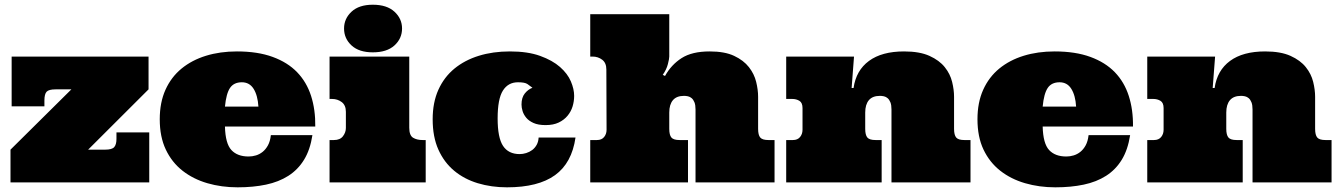

<svg xmlns="http://www.w3.org/2000/svg" viewBox="-20 -780 5724 821"><path d="M430.2 -140.1Q459 -140.1 468.5 -151.1Q478 -162.1 478 -186V-213.9H618.2V0H24.9V-140.1L285.2 -397.9H217.8Q189 -397.9 179.4 -387.9Q169.9 -377.9 169.9 -350.1V-325.2H29.8V-538.1H615.2V-397.9L356.9 -140.1Z M941.9 -238.8Q943.8 -166 969.5 -138.4Q995.1 -110.8 1043 -110.8Q1059.1 -110.8 1074.5 -115.5Q1089.8 -120.1 1103 -130.6Q1116.2 -141.1 1125.7 -158.4Q1135.3 -175.8 1138.2 -202.1H1315.9Q1306.2 -139.2 1280 -96.7Q1253.9 -54.2 1212.9 -28.1Q1171.9 -2 1117.4 9.5Q1063 21 996.1 21Q927.2 21 866.7 3.4Q806.2 -14.2 760.5 -50Q714.8 -85.9 689 -140.4Q663.1 -194.8 663.1 -270Q663.1 -341.8 687.5 -396Q711.9 -450.2 756.1 -486.6Q800.3 -522.9 860.6 -541.5Q920.9 -560.1 993.2 -560.1Q1082 -560.1 1146 -536.6Q1210 -513.2 1250.5 -471.2Q1291 -429.2 1310.1 -370.1Q1329.1 -311 1328.1 -238.8ZM1014.2 -428.2Q980 -428.2 963.6 -404.1Q947.3 -379.9 941.9 -324.2H1085Q1082 -372.1 1064.5 -400.1Q1046.9 -428.2 1014.2 -428.2Z M1730 -538.1V-233.9Q1730 -201.2 1746.1 -191.2Q1762.2 -181.2 1787.1 -181.2H1800.3V0H1389.2V-181.2H1408.2Q1434.1 -181.2 1446.5 -197.5Q1459 -213.9 1459 -232.9V-301.8Q1459 -330.1 1441.2 -343.5Q1423.3 -356.9 1399.9 -356.9H1389.2V-538.1ZM1451.2 -658.2Q1451.2 -700.2 1483.2 -730Q1515.1 -759.8 1574.2 -759.8Q1634.3 -759.8 1666.7 -730Q1699.2 -700.2 1699.2 -658.2Q1699.2 -615.2 1666.7 -585.7Q1634.3 -556.2 1574.2 -556.2Q1515.1 -556.2 1483.2 -585.7Q1451.2 -615.2 1451.2 -658.2Z M2194.8 -428.2Q2152.8 -428.2 2130.4 -392.6Q2107.9 -356.9 2107.9 -273.9Q2107.9 -190.9 2131.1 -156Q2154.3 -121.1 2202.1 -121.1Q2215.8 -121.1 2230 -125.5Q2244.1 -129.9 2255.6 -138.4Q2267.1 -147 2274.7 -160.4Q2282.2 -173.8 2283.2 -191.9H2440.9Q2425.3 -83 2353.3 -31Q2281.2 21 2147.9 21Q2081.1 21 2022.9 3.4Q1964.8 -14.2 1921.9 -50Q1878.9 -85.9 1854.5 -140.4Q1830.1 -194.8 1830.1 -270Q1830.1 -341.8 1854.5 -396Q1878.9 -450.2 1923.1 -486.6Q1967.3 -522.9 2027.6 -541.5Q2087.9 -560.1 2160.2 -560.1Q2236.8 -560.1 2289.6 -541Q2342.3 -522 2374.8 -493.4Q2407.2 -464.8 2421.1 -431.9Q2435.1 -398.9 2435.1 -370.1Q2435.1 -347.2 2428.5 -325.2Q2421.9 -303.2 2407 -285.2Q2392.1 -267.1 2369.1 -256.1Q2346.2 -245.1 2313 -245.1Q2281.2 -245.1 2261.2 -254.2Q2241.2 -263.2 2230.2 -276.6Q2219.2 -290 2214.6 -304.9Q2210 -319.8 2210 -333Q2210 -362.8 2224.1 -380.4Q2238.3 -397.9 2256.8 -404.8Q2246.1 -413.1 2235.1 -420.7Q2224.1 -428.2 2194.8 -428.2Z M3014.6 -560.1Q3079.1 -560.1 3119.4 -541Q3159.7 -522 3182.4 -492.9Q3205.1 -463.9 3213.4 -429.9Q3221.7 -396 3221.7 -366.2V-229Q3221.7 -203.1 3230.7 -192.1Q3239.7 -181.2 3265.6 -181.2H3292V0H2954.1V-312Q2954.1 -331.1 2949.5 -342.5Q2944.8 -354 2937.7 -360.1Q2930.7 -366.2 2921.9 -368.2Q2913.1 -370.1 2904.8 -370.1Q2873 -370.1 2857.4 -351.6Q2841.8 -333 2841.8 -298.8V-229Q2841.8 -203.1 2850.8 -192.1Q2859.9 -181.2 2885.7 -181.2H2921.9V0H2503.9V-181.2H2532.7Q2552.7 -181.2 2563.2 -194.1Q2573.7 -207 2573.7 -225.1L2572.8 -482.9Q2572.8 -511.2 2554.9 -524.7Q2537.1 -538.1 2513.7 -538.1H2503.9V-719.2H2841.8V-538.1Q2841.8 -528.8 2835.9 -505.9Q2830.1 -482.9 2814 -460L2823.7 -455.1Q2850.1 -502.9 2894.5 -531.5Q2939 -560.1 3014.6 -560.1Z M3792 -312Q3792 -331.1 3787.4 -342.5Q3782.7 -354 3775.6 -360.1Q3768.6 -366.2 3759.8 -368.2Q3751 -370.1 3742.7 -370.1Q3710.9 -370.1 3695.3 -351.6Q3679.7 -333 3679.7 -298.8V-229Q3679.7 -203.1 3688.7 -192.1Q3697.8 -181.2 3723.6 -181.2H3750V0H3341.8V-181.2H3370.6Q3390.6 -181.2 3401.1 -194.1Q3411.6 -207 3411.6 -225.1V-317.9Q3411.6 -340.8 3398.2 -348.9Q3384.8 -356.9 3367.7 -356.9H3341.8V-538.1H3631.8L3621.6 -403.8H3629.9Q3640.6 -479 3695.8 -519.5Q3751 -560.1 3845.7 -560.1Q3912.6 -560.1 3954.6 -541Q3996.6 -522 4019.8 -492.9Q4043 -463.9 4051.3 -429.9Q4059.6 -396 4059.6 -366.2V-229Q4059.6 -203.1 4068.6 -192.1Q4077.6 -181.2 4103.5 -181.2H4129.9V0H3792Z M4438.5 -238.8Q4440.4 -166 4466.1 -138.4Q4491.7 -110.8 4539.6 -110.8Q4555.7 -110.8 4571 -115.5Q4586.4 -120.1 4599.6 -130.6Q4612.8 -141.1 4622.3 -158.4Q4631.8 -175.8 4634.8 -202.1H4812.5Q4802.7 -139.2 4776.6 -96.7Q4750.5 -54.2 4709.5 -28.1Q4668.5 -2 4614 9.5Q4559.6 21 4492.7 21Q4423.8 21 4363.3 3.4Q4302.7 -14.2 4257.1 -50Q4211.4 -85.9 4185.5 -140.4Q4159.7 -194.8 4159.7 -270Q4159.7 -341.8 4184.1 -396Q4208.5 -450.2 4252.7 -486.6Q4296.9 -522.9 4357.2 -541.5Q4417.5 -560.1 4489.7 -560.1Q4578.6 -560.1 4642.6 -536.6Q4706.5 -513.2 4747.1 -471.2Q4787.6 -429.2 4806.6 -370.1Q4825.7 -311 4824.7 -238.8ZM4510.7 -428.2Q4476.6 -428.2 4460.2 -404.1Q4443.8 -379.9 4438.5 -324.2H4581.5Q4578.6 -372.1 4561 -400.1Q4543.5 -428.2 4510.7 -428.2Z M5335.9 -312Q5335.9 -331.1 5331.3 -342.5Q5326.7 -354 5319.6 -360.1Q5312.5 -366.2 5303.7 -368.2Q5294.9 -370.1 5286.6 -370.1Q5254.9 -370.1 5239.3 -351.6Q5223.6 -333 5223.6 -298.8V-229Q5223.6 -203.1 5232.7 -192.1Q5241.7 -181.2 5267.6 -181.2H5293.9V0H4885.7V-181.2H4914.6Q4934.6 -181.2 4945.1 -194.1Q4955.6 -207 4955.6 -225.1V-317.9Q4955.6 -340.8 4942.1 -348.9Q4928.7 -356.9 4911.6 -356.9H4885.7V-538.1H5175.8L5165.5 -403.8H5173.8Q5184.6 -479 5239.7 -519.5Q5294.9 -560.1 5389.6 -560.1Q5456.5 -560.1 5498.5 -541Q5540.5 -522 5563.7 -492.9Q5586.9 -463.9 5595.2 -429.9Q5603.5 -396 5603.5 -366.2V-229Q5603.5 -203.1 5612.5 -192.1Q5621.6 -181.2 5647.5 -181.2H5673.8V0H5335.9Z"/></svg>

Font: Ultra
Style: Regular
Weight: 400
Designer: Astigmatic (AOETI)
Foundry: Astigmatic (AOETI)
Version: Version 1.000